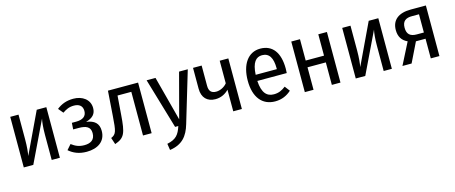

<svg xmlns="http://www.w3.org/2000/svg" viewBox="-47 -1220 4941 2086"><g transform="rotate(-15 2424.0 -177.0)"><path d="M492 -569H384L165 -107C172 -144 179 -208 179 -292V-569H86V0H193L415 -462C407 -430 400 -368 400 -283V0H492Z M798 -582C720 -582 662 -559 610 -518L656 -463C696 -490 730 -508 785 -508C840 -508 881 -483 881 -423C881 -362 838 -333 764 -333H716L711 -260H773C854 -260 905 -239 905 -167C905 -89 853 -63 786 -63C726 -63 686 -81 642 -114L593 -58C643 -15 705 13 792 13C914 13 1007 -45 1007 -165C1007 -251 958 -291 868 -303C945 -324 981 -363 981 -429C981 -526 898 -582 798 -582Z M1185 -569 1165 -289C1153 -120 1147 -89 1086 -63L1111 12C1222 -27 1241 -72 1256 -281L1272 -491H1427V0H1524V-569Z M2083 -569H1985L1852 -68L1720 -569H1620L1788 0H1824C1794 92 1761 134 1659 156L1670 228C1811 208 1875 129 1912 2Z M2442 -569V-315C2414 -279 2364 -254 2320 -254C2266 -254 2239 -280 2239 -342V-569H2142V-334C2142 -233 2199 -177 2291 -177C2354 -177 2405 -204 2442 -243V0H2539V-569Z M3113 -301C3113 -482 3037 -582 2900 -582C2762 -582 2680 -462 2680 -279C2680 -94 2766 14 2912 14C2987 14 3045 -13 3094 -57L3051 -114C3008 -81 2970 -64 2918 -64C2841 -64 2788 -111 2780 -251H3111C3112 -265 3113 -283 3113 -301ZM3018 -320H2780C2787 -458 2833 -508 2901 -508C2981 -508 3018 -447 3018 -330Z M3551 0H3648V-569H3551V-329H3345V-569H3247V0H3345V-253H3551Z M4226 -569H4118L3899 -107C3906 -144 3913 -208 3913 -292V-569H3820V0H3927L4149 -462C4141 -430 4134 -368 4134 -283V0H4226Z M4591 -569C4452 -569 4376 -507 4376 -395C4376 -323 4406 -273 4469 -244L4345 0H4448L4556 -221H4664V0H4761V-569ZM4584 -291C4511 -291 4475 -322 4475 -395C4475 -468 4514 -497 4589 -496H4664V-291Z"/></g></svg>

Font: Glow Sans SC Condensed Medium
Style: Regular
Weight: 600
Width: 3
Designer: Ryoko NISHIZUKA (kana, bopomofo & ideographs); Paul D. Hunt (Latin, Greek & Cyrillic); Sandoll Communications, Soo-young
Version: Version 0.93